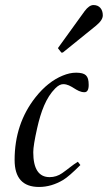

<svg xmlns="http://www.w3.org/2000/svg" viewBox="-20 -729 428 762"><path d="M351 -709C339.7 -709 328 -701 316 -685L212 -541C210.7 -539.7 210 -538.7 210 -538C210 -537.3 210.7 -536.3 212 -535L223 -521C223.7 -520.3 224.7 -520 226 -520C227.3 -520 228.7 -520.3 230 -521L361 -627C379 -641.7 388 -655.3 388 -668C388 -692.2 374.6 -709 351 -709ZM315 -363C326.3 -363 332 -372.7 332 -392C332 -429.5 319.1 -439.8 283.5 -440.5H281.5C265 -440.5 247.6 -436.7 229 -429C189.7 -413 153.7 -384.3 121 -343C65.7 -273 38 -190 38 -94C38 -22.7 70.3 13 135 13C167.7 13 199.7 3.7 231 -15C246.3 -24.3 269 -44 299 -74L289 -87C265.3 -72.4 253.4 -60.4 227 -42C211.7 -31.3 195 -26 177 -26C133.7 -26 112 -59 112 -125C112 -143 117.2 -174.8 127.5 -220.5C142.1 -285.2 162.3 -341.3 199.5 -378.5C210.5 -389.5 221 -395 231 -395C264 -395 283.2 -363 315 -363Z"/></svg>

Font: fbb
Style: Italic
Weight: 400
Italic angle: -12°
Designer: David J. Perry, Michael Sharpe
Version: Version 0.991